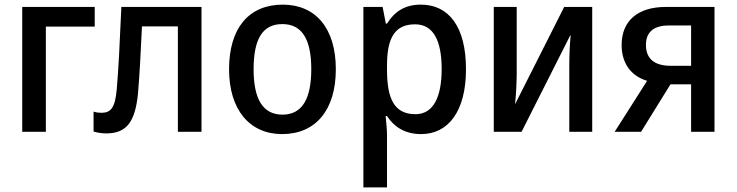

<svg xmlns="http://www.w3.org/2000/svg" viewBox="-20 -569 3181 829"><path d="M76 0H178V-454H389V-539H76Z M439 7C526 7 564 -42 576 -167C583 -253 587 -329 593 -455H748V0H850V-539H504C496 -358 492 -278 484 -183C477 -104 459 -82 418 -82C407 -82 398 -83 384 -87V-1C401 4 419 7 439 7Z M1198 10C1344 10 1430 -95 1430 -270C1430 -449 1341 -549 1201 -549C1054 -549 969 -447 969 -270C969 -95 1058 10 1198 10ZM1200 -74C1113 -74 1075 -144 1075 -270C1075 -398 1112 -465 1199 -465C1285 -465 1324 -398 1324 -270C1324 -143 1285 -74 1200 -74Z M1549 240H1651V15C1651 -8 1648 -41 1645 -68H1651C1680 -23 1727 10 1798 10C1916 10 1992 -89 1992 -270C1992 -455 1917 -549 1797 -549C1726 -549 1682 -517 1651 -467H1646L1632 -539H1549ZM1774 -76C1683 -76 1651 -141 1651 -268V-287C1651 -407 1686 -464 1772 -464C1851 -464 1887 -394 1887 -271C1887 -148 1850 -76 1774 -76Z M2112 0H2232L2442 -416H2444C2440 -382 2438 -323 2438 -282V0H2537V-539H2416L2205 -121H2204C2208 -156 2211 -216 2211 -253V-539H2112Z M2634 0H2748L2875 -205H2964V0H3065V-539H2854C2734 -539 2664 -479 2664 -375C2664 -296 2704 -241 2774 -220ZM2875 -285C2805 -285 2769 -316 2769 -375C2769 -431 2803 -459 2868 -459H2964V-285Z"/></svg>

Font: Noto Sans SemiCondensed Medium
Style: Regular
Weight: 500
Width: 4
Designer: Monotype Design Team
Foundry: Monotype Imaging Inc.
Version: Version 2.013